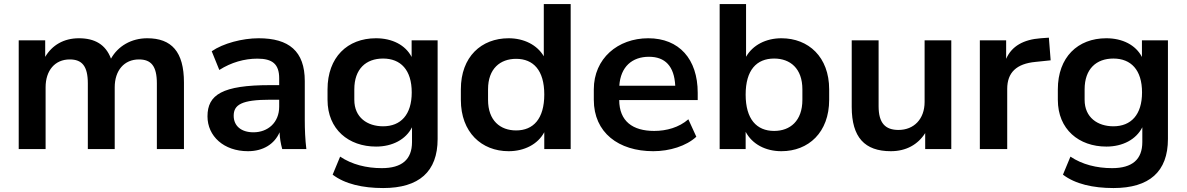

<svg xmlns="http://www.w3.org/2000/svg" viewBox="-20 -739 5884 952"><path d="M206.1 0V-306.2C206.1 -389.6 252.4 -444.3 325.7 -444.3C386.2 -444.3 415.5 -412.1 415.5 -325.2V0H548.8V-306.2C548.8 -389.6 595.7 -444.3 668.9 -444.3C729 -444.3 757.8 -412.1 757.8 -325.2V0H892.1V-330.1C892.1 -482.4 830.6 -549.3 710 -549.3C630.9 -549.3 564.9 -510.3 530.3 -448.2C503.9 -518.6 449.7 -549.3 371.1 -549.3C296.4 -549.3 238.3 -515.1 204.1 -457V-539.1H72.8V0Z M1209.5 10.7C1285.6 10.7 1341.3 -25.4 1366.2 -83C1367.2 -55.7 1371.6 -27.3 1379.4 0H1499C1493.2 -47.9 1491.2 -96.2 1491.2 -143.6V-336.9C1491.2 -485.8 1412.1 -549.3 1262.2 -549.3C1181.6 -549.3 1085.9 -523.9 1029.8 -484.9L1067.4 -392.1C1126.5 -429.7 1191.9 -448.2 1256.3 -448.2C1330.6 -448.2 1364.3 -421.4 1364.3 -350.6V-316.9H1319.8C1081.5 -316.9 1008.8 -269 1008.8 -162.1C1008.8 -64 1089.4 10.7 1209.5 10.7ZM1236.8 -83C1175.3 -83 1138.7 -115.2 1138.7 -165C1138.7 -219.7 1177.7 -244.6 1320.8 -244.6H1364.3V-210C1364.3 -131.3 1308.1 -83 1236.8 -83Z M1879.9 193.4C2057.6 193.4 2149.9 112.3 2149.9 -49.8V-539.1H2021V-456.5C1990.2 -516.1 1924.3 -549.3 1844.2 -549.3C1702.6 -549.3 1604 -455.1 1604 -295.9V-244.1C1604 -97.2 1709 -12.2 1844.7 -12.2C1925.8 -12.2 1992.2 -47.4 2022.9 -107.9V-34.7C2022.9 51.8 1972.7 94.7 1873 94.7C1796.9 94.7 1724.6 76.7 1666.5 37.6L1629.4 127C1689.9 173.3 1778.3 193.4 1879.9 193.4ZM1879.4 -112.8C1801.8 -112.8 1736.8 -156.2 1736.8 -244.1V-295.9C1736.8 -397.5 1794.9 -448.7 1879.4 -448.7C1966.8 -448.7 2021.5 -392.1 2021.5 -280.8C2021.5 -169.9 1966.8 -112.8 1879.4 -112.8Z M2502 10.7C2580.1 10.7 2647 -23.9 2678.7 -83.5V0H2809.6V-718.8H2676.3V-460C2643.1 -516.6 2577.6 -549.3 2502 -549.3C2366.7 -549.3 2265.1 -457.5 2265.1 -296.4V-243.7C2265.1 -83 2367.7 10.7 2502 10.7ZM2539.1 -92.3C2460.4 -92.3 2399.9 -141.1 2399.9 -243.7V-296.4C2399.9 -398.9 2460.4 -447.3 2539.1 -447.3C2624.5 -447.3 2678.7 -390.6 2678.7 -270.5C2678.7 -149.9 2624.5 -92.3 2539.1 -92.3Z M3219.2 10.7C3300.3 10.7 3383.3 -15.1 3432.6 -61L3393.1 -147.5C3346.7 -106.9 3284.7 -89.8 3223.6 -89.8C3116.7 -89.8 3050.8 -138.2 3050.3 -242.7H3439.5V-278.8C3439.5 -446.3 3347.2 -549.3 3194.3 -549.3C3043 -549.3 2924.3 -448.7 2924.3 -295.9V-244.1C2924.3 -81.5 3046.9 10.7 3219.2 10.7ZM3197.8 -457.5C3277.8 -457.5 3323.2 -411.1 3328.1 -314H3050.8C3057.1 -408.2 3114.3 -457.5 3197.8 -457.5Z M3854.5 10.7C3988.8 10.7 4091.3 -82.5 4091.3 -244.1V-295.9C4091.3 -456.5 3988.8 -549.3 3854.5 -549.3C3777.8 -549.3 3712.4 -515.6 3679.2 -457.5V-718.8H3548.3V0H3677.2V-85.4C3710 -23.9 3775.9 10.7 3854.5 10.7ZM3818.4 -89.8C3731.4 -89.8 3677.2 -148.4 3677.2 -270C3677.2 -391.6 3731.4 -448.7 3818.4 -448.7C3897.9 -448.7 3958.5 -399.9 3958.5 -295.9V-244.1C3958.5 -139.6 3897.9 -89.8 3818.4 -89.8Z M4397 10.7C4472.7 10.7 4531.2 -22 4567.4 -79.1V0H4696.8V-539.1H4564.5V-233.4C4564.5 -148.9 4511.7 -94.7 4435.1 -94.7C4370.1 -94.7 4336.4 -127.9 4336.4 -212.4V-539.1H4203.1V-208.5C4203.1 -58.1 4267.6 10.7 4397 10.7Z M4974.1 0V-298.3C4974.1 -379.4 5020 -423.3 5114.7 -432.1L5189.5 -439.9L5180.7 -552.2L5140.1 -549.3C5055.2 -543 4996.6 -510.7 4968.8 -447.3V-539.1H4838.4V0Z M5501 193.4C5678.7 193.4 5771 112.3 5771 -49.8V-539.1H5642.1V-456.5C5611.3 -516.1 5545.4 -549.3 5465.3 -549.3C5323.7 -549.3 5225.1 -455.1 5225.1 -295.9V-244.1C5225.1 -97.2 5330.1 -12.2 5465.8 -12.2C5546.9 -12.2 5613.3 -47.4 5644 -107.9V-34.7C5644 51.8 5593.8 94.7 5494.1 94.7C5418 94.7 5345.7 76.7 5287.6 37.6L5250.5 127C5311 173.3 5399.4 193.4 5501 193.4ZM5500.5 -112.8C5422.9 -112.8 5357.9 -156.2 5357.9 -244.1V-295.9C5357.9 -397.5 5416 -448.7 5500.5 -448.7C5587.9 -448.7 5642.6 -392.1 5642.6 -280.8C5642.6 -169.9 5587.9 -112.8 5500.5 -112.8Z"/></svg>

Font: Winston SemiBold
Style: Regular
Weight: 600
Designer: Vernon Adams, Kim Jin-seong, David Berlow, Cristiano Sobral
Foundry: The Winston Project Authors
Version: Version 3.004